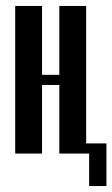

<svg xmlns="http://www.w3.org/2000/svg" viewBox="-20 -515 377 644"><path d="M121 -495V-264H179V-495H269V0H179V-230H121V0H31V-495ZM255 -34H337V109H279V0H255Z"/></svg>

Font: Moniqa ExtBd Cond Paragraph
Style: Regular
Weight: 800
Width: 3
Designer: Rajesh Rajput
Foundry: Rajesh Rajput
Version: Version 1.000